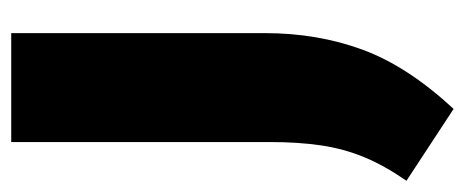

<svg xmlns="http://www.w3.org/2000/svg" viewBox="-293 -327 828 342"><g transform="rotate(-90 121.0 -156.0)"><path d="M98 238 -30 154Q-3 115 12 78.8Q27 42.5 33 2Q39 -38.5 39 -90V-550H233V-98Q233 -4.5 203.5 75.8Q174 156 98 238Z"/></g></svg>

Font: Encode Sans Condensed Black
Style: Regular
Weight: 900
Width: 3
Designer: Multiple Designers
Foundry: Impallari Type
Version: Version 3.000; ttfautohint (v1.8.3) -l 8 -r 50 -G 200 -x 14 